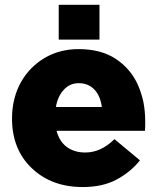

<svg xmlns="http://www.w3.org/2000/svg" viewBox="-20 -754 646 787"><path d="M319.3 12.7Q400.4 12.7 457 -17.6Q514.6 -47.9 553.7 -96.7Q518.6 -126 449.2 -183.6Q419.9 -155.3 391.6 -142.6Q362.3 -128.9 329.1 -128.9Q285.2 -128.9 253.9 -151.4Q223.6 -173.8 211.9 -217.8Q333 -217.8 574.2 -217.8Q575.2 -227.5 575.2 -238.3Q575.2 -248 575.2 -256.8Q575.2 -298.8 567.4 -337.9Q558.6 -377 543 -411.1Q512.7 -474.6 453.1 -513.7Q392.6 -552.7 301.8 -552.7Q224.6 -552.7 163.1 -516.6Q102.5 -480.5 67.4 -419.9Q48.8 -387.7 39.1 -349.6Q29.3 -311.5 29.3 -269.5Q29.3 -269.5 29.3 -267.6Q29.3 -141.6 110.4 -64.5Q191.4 12.7 319.3 12.7ZM209 -315.4Q216.8 -359.4 241.2 -385.7Q265.6 -413.1 302.7 -413.1Q341.8 -413.1 367.2 -386.7Q391.6 -360.4 397.5 -315.4Q334 -315.4 209 -315.4ZM220.7 -591.8Q262.7 -591.8 387.7 -591.8Q387.7 -627.9 387.7 -734.4Q346.7 -734.4 220.7 -734.4Q220.7 -698.2 220.7 -591.8Z"/></svg>

Font: Big-Shock
Style: Black
Weight: 400